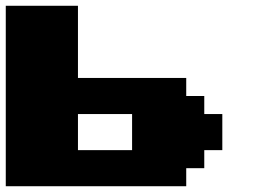

<svg xmlns="http://www.w3.org/2000/svg" viewBox="-20 -645 915 665"><path d="M0 0H625V-62.5H687.5V-125H750V-250H687.5V-312.5H625V-375H250V-625H0ZM437.5 -125H250V-250H437.5Z"/></svg>

Font: Faithful 32x
Style: Bold
Weight: 400
Foundry: Faithful Resource Pack
Version: Version 1.0; January 27, 2023